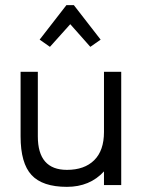

<svg xmlns="http://www.w3.org/2000/svg" viewBox="-20 -719 561 746"><path d="M331 -537 253 -625 174 -537 134 -565 238 -699H267L371 -565ZM451 -440V0H384V-53Q329 7 240 7Q145 7 102.5 -39Q60 -85 60 -189V-440H127V-189Q127 -59 240 -59Q308 -59 346 -96.5Q384 -134 384 -206V-440Z"/></svg>

Font: Arcon
Style: Regular
Weight: 400
Designer: M. Zarth
Foundry: martin zarth - visuelle & digitale kommunikation
Version: Version 1.131;PS 001.131;hotconv 1.0.70;makeotf.lib2.5.58329